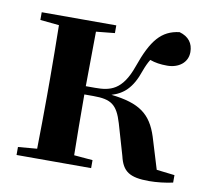

<svg xmlns="http://www.w3.org/2000/svg" viewBox="-67 -626 770 710"><g transform="rotate(10 318.0 -271.0)"><path d="M423 -64C436 -8 463 10 536 10C564 10 599 6 625 0V-28L557 -36L521 -154C495 -235 451 -268 344 -280C387 -293 419 -319 442 -387C449 -406 455 -419 463 -432C483 -425 502 -422 528 -422C570 -422 604 -446 604 -486C604 -519 587 -542 552 -552C485 -544 450 -502 414 -399C381 -305 336 -295 280 -295H245L247 -500L317 -507V-536H37V-507L108 -500C109 -442 110 -357 110 -301V-235C110 -179 109 -94 108 -36L37 -30V0H317V-30L247 -36C246 -94 245 -182 245 -264H279C346 -264 369 -248 389 -181Z"/></g></svg>

Font: Source Han Serif CN
Style: Bold
Weight: 700
Designer: Ryoko NISHIZUKA 西塚涼子 (kana & ideographs); Frank Grießhammer (Latin, Greek & Cyrillic); Wenlong ZHANG 张文龙 (bopomofo); San
Foundry: Adobe
Version: Version 2.003;hotconv 1.1.1;makeotfexe 2.6.0